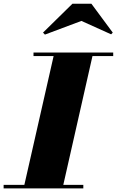

<svg xmlns="http://www.w3.org/2000/svg" viewBox="-65 -1040 645 1060"><path d="M384.5 -924.5 183 -849 172.5 -860 335 -1019.5H439.5L557.5 -860L548.5 -850.5ZM-45 -19.5H69.5L231 -730.5H120V-750H560V-730.5H445.5L284.5 -19.5H395V0H-45Z"/></svg>

Font: Bodoni* 11pt Fatface
Style: Italic
Weight: 900
Italic angle: -13°
Version: Version 2.3